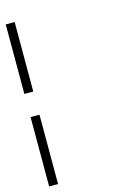

<svg xmlns="http://www.w3.org/2000/svg" viewBox="-111 -720 526 813"><g transform="rotate(-15 152.0 -313.0)"><path d="M0 -363.3V-668H39.1V-363.3ZM0 42V-261.7H39.1V42Z"/></g></svg>

Font: Surma
Style: Regular
Weight: 400
Designer: Sue Lloyd-Williams
Foundry: Sylheti Translation And Research
Version: Version 3.000